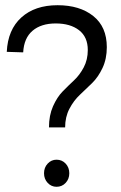

<svg xmlns="http://www.w3.org/2000/svg" viewBox="-20 -709 464 737"><path d="M6 -510Q10 -595 62 -642Q114 -689 201 -689Q286 -689 338 -647.5Q390 -606 390 -528Q390 -483 373.5 -448Q357 -413 333.5 -390Q310 -367 286.5 -345Q263 -323 246.5 -291.5Q230 -260 230 -220H168Q168 -266 183.5 -301Q199 -336 220.5 -358Q242 -380 264 -400.5Q286 -421 301.5 -450.5Q317 -480 317 -517Q317 -567 283.5 -593Q250 -619 194 -619Q138 -619 105 -591Q72 -563 69 -508ZM197 -96Q218 -96 232 -81Q246 -66 246 -44Q246 -22 232 -7Q218 8 197 8Q177 8 163 -7Q149 -22 149 -44Q149 -66 163 -81Q177 -96 197 -96Z"/></svg>

Font: Trueno
Style: Lt
Weight: 300
Designer: Julieta Ulanovsky
Foundry: Julieta Ulanovsky
Version: Version 3.001b